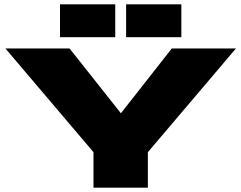

<svg xmlns="http://www.w3.org/2000/svg" viewBox="-20 -863 1110 883"><path d="M1065 -640 660 -163V0H410V-163L5 -640H300L536 -342L770 -640ZM510 -843V-692H256V-843ZM814 -843V-692H560V-843Z"/></svg>

Font: Syne ExtraBold
Style: Regular
Weight: 800
Designer: Lucas Descroix
Foundry: Bonjour Monde
Version: Version 2.200; ttfautohint (v1.8.4)